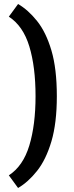

<svg xmlns="http://www.w3.org/2000/svg" viewBox="-20 -812 366 956"><path d="M70 124 24 61Q95 15 126 -87.5Q157 -190 157 -333Q157 -479 126 -581Q95 -683 24 -729L70 -792Q120 -763 164.5 -707.5Q209 -652 236 -561Q263 -470 263 -333Q263 -199 236 -108Q209 -17 164.5 39Q120 95 70 124Z"/></svg>

Font: Ruda SemiBold
Style: Regular
Weight: 600
Designer: Mariela Monsalve and Angelina Sanchez
Foundry: Mariela Monsalve and Angelina Sanchez
Version: Version 2.001